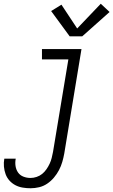

<svg xmlns="http://www.w3.org/2000/svg" viewBox="-60 -792 605 1025"><path d="M103 213Q82 213 61 209.5Q40 206 22 196.5Q4 187 -9.5 172Q-23 157 -30 138Q-37 119 -39 97.5Q-41 76 -37 55Q-37 55 -37 55Q-37 55 -37 55H24Q20 75 23 94.5Q26 114 36.5 129Q47 144 65 151Q83 158 103 158Q119 158 135.5 152.5Q152 147 165 136.5Q178 126 188 111.5Q198 97 205 82Q212 67 216 51Q220 35 223 19L305 -475H164V-530H375L283 28Q279 50 272.5 72.5Q266 95 255 116Q244 137 228 156Q212 175 192 188.5Q172 202 149 207.5Q126 213 103 213ZM312 -598 213 -733 268 -767 352 -640 478 -772 525 -728 379 -598Z"/></svg>

Font: Iosevka Curly Slab LtObl
Style: Regular
Weight: 300
Italic angle: -9°
Monospace: yes
Designer: Belleve Invis
Foundry: Belleve Invis
Version: Version 11.0.0; ttfautohint (v1.8.3)